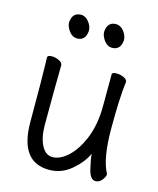

<svg xmlns="http://www.w3.org/2000/svg" viewBox="-109 -778 718 873"><g transform="rotate(15 250.0 -341.5)"><path d="M205 18Q67 18 67 -171Q67 -391 65 -440L64 -474Q65 -484 85 -484Q101 -484 118.5 -476Q136 -468 136 -456Q134 -340 134 -175Q134 -116 153 -79Q172 -42 205 -42Q240 -42 276 -74.5Q312 -107 337.5 -165.5Q363 -224 367 -301Q368 -318 368 -475Q368 -485 390 -485Q406 -485 423 -477.5Q440 -470 440 -458Q430 -383 430 -237Q430 -97 464 -34L465 -29Q465 -19 452.5 -3Q440 13 422 13Q397 13 386 -34Q375 -81 374 -103Q354 -59 308.5 -20.5Q263 18 205 18ZM174 -592Q151 -592 135.5 -613Q120 -634 120 -653Q123 -701 165 -701Q185 -701 201 -681Q217 -661 217 -639Q213 -592 174 -592ZM338 -592Q316 -592 300.5 -613Q285 -634 285 -653Q288 -701 329 -701Q350 -701 366 -681Q382 -661 382 -639Q378 -592 338 -592Z"/></g></svg>

Font: LXGW WenKai Mono TC
Style: Regular
Weight: 400
Designer: LXGW / Fontworks Inc.
Foundry: LXGW / Fontworks Inc.
Version: Version 1.330